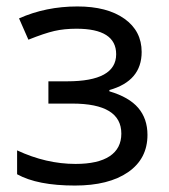

<svg xmlns="http://www.w3.org/2000/svg" viewBox="-20 -565 523 595"><path d="M188 -313Q340 -313 340 -397Q340 -476 217 -476Q179 -476 148.5 -469Q118 -462 68 -442L39 -508Q122 -545 220 -545Q312 -545 365.5 -507Q419 -469 419 -404Q419 -314 319 -286V-282Q380 -264 408.5 -230.5Q437 -197 437 -147Q437 -73 377 -31.5Q317 10 212 10Q96 10 33 -25V-99Q123 -57 214 -57Q284 -57 320 -81Q356 -105 356 -151Q356 -244 204 -244H130V-313Z"/></svg>

Font: Stephens Clock
Style: Regular
Weight: 400
Designer: Peter Wiegel (catfonts.de) with slight modifications by DT1.org
Version: Version 0.9.1